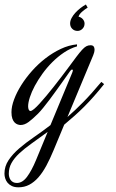

<svg xmlns="http://www.w3.org/2000/svg" viewBox="-150 -548 512 844"><path d="M307.6 -178.2Q284.2 -148.9 262.7 -124.5Q241.2 -100.1 220 -78.9Q198.7 -57.6 177.2 -38.6Q155.8 -19.5 132.3 0L85.4 112.8Q69.8 150.4 53.5 180.7Q37.1 210.9 18.6 231.9Q0 252.9 -21.5 264.2Q-43 275.4 -68.8 275.4Q-85.9 275.4 -97.7 269.8Q-109.4 264.2 -116.7 255.4Q-124 246.6 -127.2 235.8Q-130.4 225.1 -130.4 215.3Q-130.4 183.1 -112.3 156Q-94.2 128.9 -65.2 104Q-36.1 79.1 -0.2 54.4Q35.6 29.8 71.8 2L167.5 -228.5Q170.4 -235.8 170.4 -237.3Q170.4 -242.2 167 -242.2Q162.6 -242.2 157.7 -234.9Q154.8 -231 146 -218.3Q137.2 -205.6 124.5 -188Q111.8 -170.4 97.2 -149.9Q82.5 -129.4 67.9 -109.9Q53.2 -90.3 40 -74.2Q26.9 -58.1 17.6 -48.8Q-5.9 -25.4 -23.9 -12Q-42 1.5 -59.6 1.5Q-65.4 1.5 -72.5 -1Q-79.6 -3.4 -85.7 -9.5Q-91.8 -15.6 -95.7 -26.6Q-99.6 -37.6 -99.6 -54.7Q-99.6 -80.1 -88.1 -110.8Q-76.7 -141.6 -56.6 -173.6Q-36.6 -205.6 -9.3 -236.3Q18.1 -267.1 50 -291.7Q82 -316.4 117.2 -333Q152.3 -349.6 188.5 -353V-344.2Q158.7 -335.4 131.3 -317.1Q104 -298.8 80.1 -274.9Q56.2 -251 36.6 -223.9Q17.1 -196.8 2.9 -170.4Q-11.2 -144 -18.8 -120.4Q-26.4 -96.7 -26.4 -80.6Q-26.4 -71.8 -23.7 -65.9Q-21 -60.1 -16.1 -60.1Q-10.7 -60.1 -0.2 -68.8Q10.3 -77.6 23.9 -92.5Q37.6 -107.4 53.7 -126.7Q69.8 -146 86.4 -167Q103 -188 119.4 -209.5Q135.7 -231 149.9 -250Q171.4 -279.3 185.8 -298.3Q200.2 -317.4 210.7 -328.9Q221.2 -340.3 229.5 -344.7Q237.8 -349.1 247.6 -349.1Q257.8 -349.1 261.7 -343.8Q265.6 -338.4 265.6 -330.6Q265.6 -324.2 263.9 -317.4Q262.2 -310.5 259.8 -305.2L146.5 -33.7Q178.7 -61.5 215.6 -98.9Q252.4 -136.2 295.4 -188ZM59.6 31.7Q20.5 60.1 -11.2 82.8Q-43 105.5 -65.2 126.2Q-87.4 147 -99.4 168.5Q-111.3 189.9 -111.3 215.8Q-111.3 222.7 -109.4 230Q-107.4 237.3 -103.3 243.2Q-99.1 249 -92.3 252.7Q-85.4 256.3 -75.7 256.3Q-51.3 256.3 -31 229Q-10.7 201.7 8.3 155.8ZM235.4 -514.6Q222.7 -506.8 210.4 -496.1Q198.2 -485.4 195.3 -474.6Q207 -472.2 214.4 -463.4Q221.7 -454.6 221.7 -444.3Q221.7 -430.7 212.4 -421.4Q203.1 -412.1 190.9 -412.1Q176.8 -412.1 167.5 -421.4Q158.2 -430.7 158.2 -444.8Q158.2 -456.5 164.6 -468.5Q170.9 -480.5 180.9 -491.5Q190.9 -502.4 203.1 -512Q215.3 -521.5 227.5 -528.3Z"/></svg>

Font: Dynalight
Style: Regular
Weight: 400
Version: Version 1.000